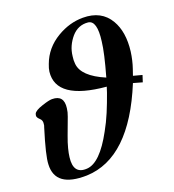

<svg xmlns="http://www.w3.org/2000/svg" viewBox="-133 -810 840 929"><g transform="rotate(-20 287.0 -346.0)"><path d="M530 -361 575 -349 564 -315 518 -328Q380 8 156 16Q-7 20 -1 -98Q0 -141 41 -273Q43 -278 44 -282Q45 -286 45 -290Q48 -308 35 -319Q22 -331 23 -340Q24 -343 24 -345Q24 -347 25 -349Q31 -364 71 -377Q107 -389 123 -389Q185 -389 176 -323Q174 -304 166 -283L134 -197Q122 -165 115.5 -139.5Q109 -114 107 -96Q96 -10 168 -15Q236 -19 309 -154Q331 -193 349 -236Q367 -279 384 -327L393 -355Q141 -377 157 -518Q158 -526 160.5 -535Q163 -544 167 -554Q194 -628 265 -670Q329 -708 398 -708Q493 -708 535 -636Q572 -573 560 -475Q554 -431 541 -393ZM406 -397Q439 -513 445 -569Q459 -673 414 -678Q364 -683 329 -643Q312 -623 301.5 -600Q291 -577 288 -549Q285 -530 287 -511Q293 -445 406 -397Z"/></g></svg>

Font: DG Didot
Style: Bold Italic
Weight: 700
Designer: David Gatwood, Takis Katsoulidis, and George D. Matthiopoulos
Foundry: David Gatwood
Version: Version 1.0